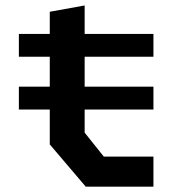

<svg xmlns="http://www.w3.org/2000/svg" viewBox="-20 -682 660 702"><path d="M49 -281.5H162V-154L293.5 0.5H541V-109.5H359.5L289.5 -197V-281.5H541V-365H289.5V-474.5H541V-558H289.5V-662L162 -639V-558H49V-474.5H162V-365H49Z"/></svg>

Font: Monaspace Krypton SemiBold
Style: Regular
Weight: 600
Designer: Riley Cran & the Lettermatic Team
Foundry: Lettermatic
Version: Version 1.200 (Monaspace Krypton)